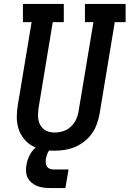

<svg xmlns="http://www.w3.org/2000/svg" viewBox="-20 -755 656 972"><path d="M255 8Q225 8 195.5 2.5Q166 -3 141.5 -17.5Q117 -32 99.5 -54.5Q82 -77 73.5 -104.5Q65 -132 65 -162Q65 -192 70 -222L140 -643H96V-735H303V-643H247L175 -207Q173 -192 172.5 -177Q172 -162 174.5 -148Q177 -134 184 -121.5Q191 -109 202 -100.5Q213 -92 227 -88Q241 -84 256 -84Q256 -84 256 -84Q256 -84 256 -84Q278 -84 300 -91Q322 -98 339 -114Q356 -130 365.5 -151Q375 -172 378 -193L453 -643H410V-735H616V-643H561L484 -178Q479 -152 470 -126.5Q461 -101 445 -78.5Q429 -56 406.5 -38.5Q384 -21 358.5 -10.5Q333 0 306.5 4Q280 8 255 8ZM236 197Q219 197 201.5 195Q184 193 169 187Q154 181 141 170.5Q128 160 120.5 145.5Q113 131 112 113.5Q111 96 114 79Q118 56 129 33Q140 10 159 -6.5Q178 -23 202 -30Q226 -37 250 -37L244 0Q236 0 230 6Q224 12 221 19.5Q218 27 216 34.5Q214 42 212 49Q211 59 211.5 69.5Q212 80 217.5 88Q223 96 232 99.5Q241 103 252 103H327L311 197Z"/></svg>

Font: Iosevka Slab SmBdExObl
Style: Regular
Weight: 600
Width: 7
Italic angle: -9°
Monospace: yes
Designer: Belleve Invis
Foundry: Belleve Invis
Version: Version 11.1.0; ttfautohint (v1.8.3)